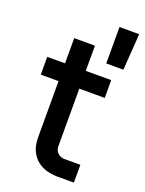

<svg xmlns="http://www.w3.org/2000/svg" viewBox="-137 -785 644 852"><g transform="rotate(20 184.5 -359.0)"><path d="M246 0Q220 0 195 -6.5Q170 -13 149.5 -29Q129 -45 116.5 -71Q104 -97 104 -136V-603H202V-128Q202 -109 215 -96.5Q228 -84 247 -84H322V0ZM20 -400V-484H322V-400ZM276 -546V-718H369L357 -546Z"/></g></svg>

Font: SUSE Medium
Style: Regular
Weight: 500
Designer: Rene Bieder
Foundry: SUSE
Version: Version 1.000